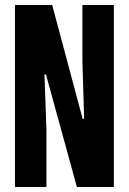

<svg xmlns="http://www.w3.org/2000/svg" viewBox="-20 -749 515 769"><path d="M40 0V-729H189L311 -273H317L310 -504V-729H436V0H288L164 -451H158L166 -229V0Z"/></svg>

Font: Mona Sans Condensed
Style: Bold
Weight: 700
Width: 3
Designer: Deni Anggara
Foundry: GitHub
Version: Version 2.000